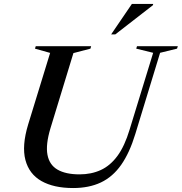

<svg xmlns="http://www.w3.org/2000/svg" viewBox="-20 -938 918 969"><path d="M234.5 -290Q210 -208.5 219.5 -157.2Q229 -106 270.2 -82Q311.5 -58 381.5 -58Q441 -58 488.8 -80Q536.5 -102 572.8 -151.2Q609 -200.5 634 -283.5L753 -671.5L667.5 -692.5L671.5 -705H877.5L873.5 -692.5L788 -671.5L663 -262Q634 -166.5 591.5 -106Q549 -45.5 489.2 -17.2Q429.5 11 349 11Q251.5 11 189.2 -24.2Q127 -59.5 108.2 -130.8Q89.5 -202 122 -309.5L233 -671L156.5 -692.5L160.5 -705H440L436.5 -692.5L350.5 -670ZM541 -764.5 645.5 -918H753L752 -912L562 -764.5Z"/></svg>

Font: Newsreader 60pt Medium
Style: Italic
Weight: 500
Italic angle: -17°
Designer: Hugues Gentile
Foundry: Production Type
Version: Version 1.003